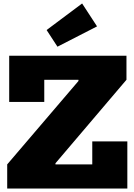

<svg xmlns="http://www.w3.org/2000/svg" viewBox="-20 -1086 772 1106"><path d="M21.5 -139 432 -619.5V-651.5L708.5 -626.5L299.5 -145.5V-111ZM708.5 -765V-626.5H235V-499H33V-765ZM511.5 -271.5H713.5V0H21.5V-139H511.5ZM453 -1066 539 -934 311 -817 248.5 -913Z"/></svg>

Font: Hepta Slab ExtraBold
Style: Regular
Weight: 800
Designer: Michael LaGattuta
Foundry: Michael LaGattuta
Version: Version 1.102